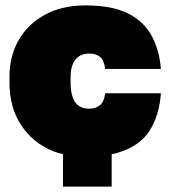

<svg xmlns="http://www.w3.org/2000/svg" viewBox="-20 -565 630 710"><path d="M393 125H213V5Q204 3 195.5 0.5Q187 -2 179 -5Q103 -35 59 -101Q15 -167 15 -260V-280Q15 -358 49.5 -417.5Q84 -477 147 -511Q210 -545 295 -545Q397 -545 456 -514Q515 -483 542.5 -429.5Q570 -376 575 -310H369Q365 -342 350 -354.5Q335 -367 310 -367Q288 -367 272.5 -357Q257 -347 249 -327.5Q241 -308 241 -280V-260Q241 -228 248.5 -206Q256 -184 271.5 -173.5Q287 -163 310 -163Q333 -163 349 -175.5Q365 -188 369 -220H575Q569 -138 533 -81.5Q497 -25 418 -1Q412 1 406 2.5Q400 4 393 5Z"/></svg>

Font: Golos Text Black
Style: Regular
Weight: 900
Designer: A.Korolkova, Vitaly Kuzmin
Foundry: ParaType Ltd
Version: Version 2.004